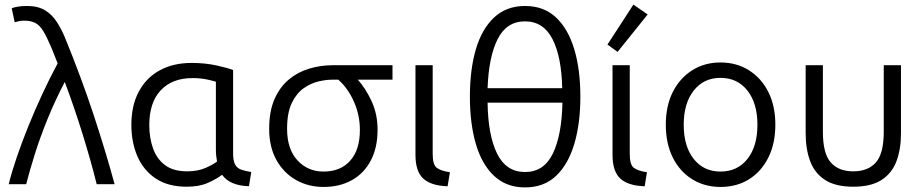

<svg xmlns="http://www.w3.org/2000/svg" viewBox="-20 -802 4021 836"><path d="M18 0Q31 -53 53 -117.5Q75 -182 103.5 -252.5Q132 -323 164.5 -393Q197 -463 231 -526Q224 -544 217 -561.5Q210 -579 204 -594Q184 -641 168.5 -666.5Q153 -692 134 -702Q115 -712 84 -712Q71 -712 61 -709.5Q51 -707 44 -705L31 -766Q40 -770 57.5 -773Q75 -776 98 -776Q145 -776 175.5 -757.5Q206 -739 226 -708.5Q246 -678 261 -643Q335 -462 388 -301Q441 -140 479 0H401Q376 -101 339.5 -218.5Q303 -336 262 -445Q220 -365 187.5 -285Q155 -205 132 -132Q109 -59 94 0Z M793 11Q712 11 658.5 -24.5Q605 -60 578.5 -121Q552 -182 552 -258Q552 -343 584.5 -403.5Q617 -464 676 -496Q735 -528 814 -528Q873 -528 923 -517Q973 -506 995 -497V-135Q995 -102 1003.5 -86Q1012 -70 1030 -63.5Q1048 -57 1074 -53L1064 9Q980 6 947 -41Q922 -22 884.5 -5.5Q847 11 793 11ZM795 -56Q842 -56 876.5 -71.5Q911 -87 925 -99Q923 -110 921.5 -122.5Q920 -135 920 -149V-446Q913 -449 883.5 -455.5Q854 -462 818 -462Q730 -462 680 -409Q630 -356 630 -257Q630 -203 646 -157Q662 -111 698 -83.5Q734 -56 795 -56Z M1389 12Q1322 12 1268.5 -18.5Q1215 -49 1183.5 -105.5Q1152 -162 1152 -241Q1152 -318 1175.5 -371Q1199 -424 1238.5 -456.5Q1278 -489 1327.5 -503.5Q1377 -518 1428 -518H1689V-455H1538Q1571 -419 1597.5 -362.5Q1624 -306 1624 -237Q1624 -159 1594.5 -103Q1565 -47 1512 -17.5Q1459 12 1389 12ZM1389 -55Q1463 -55 1505 -102.5Q1547 -150 1547 -236Q1547 -301 1521 -359.5Q1495 -418 1453 -455H1424Q1400 -455 1367 -447.5Q1334 -440 1302.5 -418Q1271 -396 1250.5 -353.5Q1230 -311 1230 -241Q1230 -153 1275 -104Q1320 -55 1389 -55Z M1929 9Q1858 7 1823.5 -24Q1789 -55 1789 -128V-518H1864V-132Q1864 -85 1881.5 -71.5Q1899 -58 1939 -52Z M2266 14Q2185 14 2131.5 -36Q2078 -86 2052 -175Q2026 -264 2026 -381Q2026 -499 2052 -587.5Q2078 -676 2131.5 -726Q2185 -776 2266 -776Q2348 -776 2401 -726Q2454 -676 2480.5 -587.5Q2507 -499 2507 -381Q2507 -264 2480.5 -175Q2454 -86 2401 -36Q2348 14 2266 14ZM2103 -418H2428Q2425 -555 2385.5 -632Q2346 -709 2266 -709Q2186 -709 2147 -632Q2108 -555 2103 -418ZM2266 -53Q2348 -53 2387 -133Q2426 -213 2429 -355H2103Q2105 -213 2144.5 -133Q2184 -53 2266 -53Z M2787 9Q2716 7 2681.5 -24Q2647 -55 2647 -128V-518H2722V-132Q2722 -85 2739.5 -71.5Q2757 -58 2797 -52ZM2669 -576 2625 -608 2738 -782 2800 -739Z M3117 12Q3048 12 2994 -21.5Q2940 -55 2909.5 -116Q2879 -177 2879 -259Q2879 -341 2909.5 -401.5Q2940 -462 2994 -496Q3048 -530 3117 -530Q3187 -530 3241 -496Q3295 -462 3325.5 -401.5Q3356 -341 3356 -259Q3356 -177 3325.5 -116Q3295 -55 3241.5 -21.5Q3188 12 3117 12ZM3117 -55Q3191 -55 3234.5 -110Q3278 -165 3278 -259Q3278 -352 3234.5 -407.5Q3191 -463 3117 -463Q3044 -463 3000.5 -407.5Q2957 -352 2957 -259Q2957 -165 3000.5 -110Q3044 -55 3117 -55Z M3695 11Q3618 11 3572.5 -18.5Q3527 -48 3507.5 -100.5Q3488 -153 3488 -221V-518H3563V-228Q3563 -134 3597 -95Q3631 -56 3695 -56Q3760 -56 3794 -95Q3828 -134 3828 -228V-518H3903V-221Q3903 -153 3883.5 -100.5Q3864 -48 3818.5 -18.5Q3773 11 3695 11Z"/></svg>

Font: Ubuntu Sans
Style: Regular
Weight: 400
Designer: Dalton Maag Ltd
Foundry: Dalton Maag Ltd
Version: Version 1.006; ttfautohint (v1.8.4.7-5d5b)